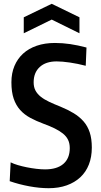

<svg xmlns="http://www.w3.org/2000/svg" viewBox="-20 -977 529 1010"><path d="M236 13Q188 13 134 3Q80 -7 31 -24L36 -123Q52 -115 74 -108.5Q96 -102 121 -97Q146 -92 171 -89Q196 -86 217 -86Q280 -86 313.5 -115Q347 -144 347 -198Q347 -223 338 -241.5Q329 -260 311 -274.5Q293 -289 267.5 -301.5Q242 -314 209 -326Q171 -340 139.5 -357Q108 -374 86 -398.5Q64 -423 52 -458Q40 -493 40 -544Q40 -592 56 -630Q72 -668 101.5 -695Q131 -722 173.5 -736.5Q216 -751 269 -751Q309 -751 349.5 -745Q390 -739 435 -727L431 -631Q389 -642 348 -648Q307 -654 278 -654Q221 -654 189 -624.5Q157 -595 157 -544Q157 -519 166.5 -501Q176 -483 194 -468.5Q212 -454 238.5 -441.5Q265 -429 298 -416Q337 -400 367.5 -381.5Q398 -363 419.5 -338.5Q441 -314 452 -280.5Q463 -247 463 -201Q463 -151 447.5 -111.5Q432 -72 402.5 -44.5Q373 -17 331 -2Q289 13 236 13ZM105 -886 252 -957 398 -886V-802L252 -874L105 -802Z"/></svg>

Font: Encode Sans Compressed
Style: SemiBold
Weight: 600
Designer: Pablo Impallari, Andres Torresi
Foundry: Pablo Impallari, Andres Torresi
Version: Version 1.000; ttfautohint (v1.00) -l 8 -r 50 -G 200 -x 14 -